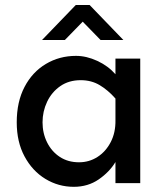

<svg xmlns="http://www.w3.org/2000/svg" viewBox="-20 -721 652 756"><path d="M270.5 14.6Q210 14.6 158.7 -16.6Q107.4 -47.9 76.7 -105Q45.9 -162.1 45.9 -239.3Q45.9 -320.3 76.7 -378.9Q107.4 -437.5 160.6 -469.2Q213.9 -501 279.3 -501Q320.3 -501 362.8 -481.4Q405.3 -461.9 434.6 -428.7V-490.2H532.2V0H434.6V-83Q411.1 -43.9 368.7 -14.6Q326.2 14.6 270.5 14.6ZM291 -82Q331.1 -82 363.8 -103Q396.5 -124 416 -161.6Q435.5 -199.2 434.6 -248V-333Q405.3 -366.2 372.6 -385.7Q339.8 -405.3 297.9 -405.3Q251 -405.3 217.3 -381.8Q183.6 -358.4 165.5 -320.3Q147.5 -282.2 147.5 -239.3Q147.5 -196.3 165.5 -160.2Q183.6 -124 215.8 -103Q248 -82 291 -82ZM145.5 -563.5 278.3 -701.2H333L465.8 -563.5H376L305.7 -635.7L235.4 -563.5Z"/></svg>

Font: Sen Medium
Style: Regular
Weight: 500
Designer: Kosal Sen, Philatype
Foundry: Philatype
Version: Version 2.000;gftools[0.9.31]